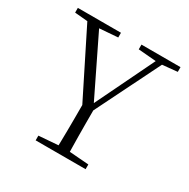

<svg xmlns="http://www.w3.org/2000/svg" viewBox="-162 -872 1007 1022"><g transform="rotate(30 341.0 -361.5)"><path d="M188 0V-29L331 -40H352L495 -29V0ZM306 0Q307 -38 307.5 -69Q308 -100 308.5 -133.5Q309 -167 309 -210.5Q309 -254 309 -316H374Q374 -254 374 -210.5Q374 -167 374.5 -134Q375 -101 375.5 -69.5Q376 -38 377 0ZM323 -259 91 -723H164L370 -300H345L350 -312L549 -723H588L358 -259ZM30 -694V-723H295V-694L163 -684H143ZM421 -694V-723H661V-694L560 -684H542Z"/></g></svg>

Font: Early Summer Mincho VF
Style: Regular
Weight: 250
Designer: GuiWonder
Version: Version 1.002